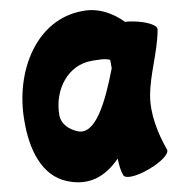

<svg xmlns="http://www.w3.org/2000/svg" viewBox="-20 -859 387 385"><path d="M315 -559C296 -592 281 -631 281 -667C281 -712 296 -755 296 -800C296 -809 273 -816 245 -816C240 -816 235 -816 231 -815C206 -833 176 -843 146 -837C53 -821 11 -716 29 -616C38 -562 62 -507 114 -496C160 -486 192 -506 216 -541C219 -527 222 -516 227 -508C231 -500 254 -505 279 -520C303 -534 319 -551 315 -559ZM135 -596C117 -600 102 -611 99 -628C90 -679 116 -729 164 -737C176 -739 190 -742 201 -739C202 -733 203 -728 204 -722C191 -655 172 -587 135 -596Z"/></svg>

Font: Nupuram Condensed Medium
Style: Regular
Weight: 500
Width: 3
Designer: Santhosh Thottingal (santhosh.thottingal@gmail.com)
Foundry: SMC
Version: Version 1.000